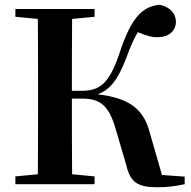

<svg xmlns="http://www.w3.org/2000/svg" viewBox="-20 -779 808 812"><path d="M514 -81C531 -7 563 13 647 13C689 13 724 8 761 0V-32L665 -39L614 -216C589 -316 528 -365 393 -380C446 -401 477 -438 515 -536C532 -583 545 -613 563 -643C599 -628 625 -620 649 -622C697 -622 724 -652 724 -686C724 -721 701 -749 655 -759C577 -751 532 -698 483 -547C440 -421 398 -395 325 -395H284C284 -500 284 -601 285 -699L380 -708V-741H45V-708L140 -699C141 -597 141 -496 141 -394V-346C141 -243 141 -141 140 -42L45 -33V0H380V-33L285 -42C284 -141 284 -242 284 -362H328C404 -362 441 -332 469 -234Z"/></svg>

Font: Source Han Serif CN
Style: Bold
Weight: 700
Designer: Ryoko NISHIZUKA 西塚涼子 (kana & ideographs); Frank Grießhammer (Latin, Greek & Cyrillic); Wenlong ZHANG 张文龙 (bopomofo); San
Foundry: Adobe
Version: Version 2.003;hotconv 1.1.1;makeotfexe 2.6.0